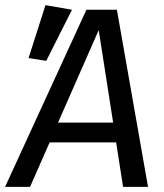

<svg xmlns="http://www.w3.org/2000/svg" viewBox="-52 -727 639 747"><path d="M388.2 -250 332 -609.9 173.8 -250ZM399.9 -172.9H141.1L64.9 0H-32.2L284.2 -689H402.8L523.9 0H426.8ZM127.9 -490.2 59.1 -501 125 -707 228 -689Z"/></svg>

Font: FiraSans-Italic
Style: Italic
Weight: 400
Italic angle: -8°
Designer: Carrois Corporate & Edenspiekermann AG
Foundry: Carrois Corporate GbR & Edenspiekermann AG
Version: Version 3.106;PS 003.106;hotconv 1.0.70;makeotf.lib2.5.58329